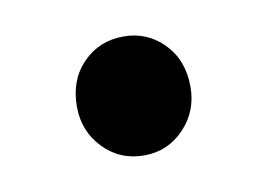

<svg xmlns="http://www.w3.org/2000/svg" viewBox="-35 -445 344 248"><g transform="rotate(-10 137.5 -321.0)"><path d="M138 -243Q106 -243 84.5 -265.5Q63 -288 63 -320Q63 -355 84.5 -377Q106 -399 138 -399Q169 -399 190.5 -377Q212 -355 212 -320Q212 -288 190.5 -265.5Q169 -243 138 -243Z"/></g></svg>

Font: Mada SemiBold
Style: Regular
Weight: 600
Designer: Khaled Hosny
Version: Version 1.5